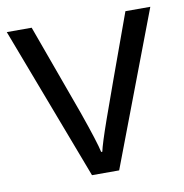

<svg xmlns="http://www.w3.org/2000/svg" viewBox="-66 -598 633 660"><g transform="rotate(-10 250.5 -267.5)"><path d="M203.1 0 0 -535.2H86.9L202.1 -217.8Q241.2 -106.4 248 -73.2H252Q257.3 -99.1 285.9 -180.4Q314.5 -261.7 414.1 -535.2H501L297.9 0Z"/></g></svg>

Font: f01836669
Style: Regular
Weight: 400
Foundry: Ascender Corporation
Version: Version 1.10